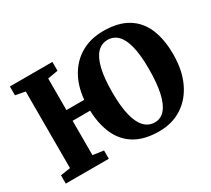

<svg xmlns="http://www.w3.org/2000/svg" viewBox="-143 -1007 1402 1273"><g transform="rotate(-30 558.0 -371.0)"><path d="M749.5 10Q638 10 566.2 -32.8Q494.5 -75.5 458.8 -153.8Q423 -232 419.5 -338H285.5V-75L367.5 -63.5V0H38V-63.5L113.5 -75V-661.5L39 -675.5V-743H364.5V-675.5L285.5 -661.5V-420H421.5Q431.5 -524.5 476.2 -599Q521 -673.5 593.2 -713Q665.5 -752.5 758.5 -752Q873 -752 945.2 -707Q1017.5 -662 1051 -579.5Q1084.5 -497 1084 -384Q1083.5 -264 1041.8 -175.5Q1000 -87 925 -38.5Q850 10 749.5 10ZM754.5 -56Q800.5 -56 832 -93Q863.5 -130 879.5 -202.8Q895.5 -275.5 895.5 -383Q895.5 -490 878.8 -557Q862 -624 830.2 -655.5Q798.5 -687 753.5 -687Q707.5 -687 674.8 -653.2Q642 -619.5 624.8 -549Q607.5 -478.5 607.5 -369.5Q607.5 -262.5 624.5 -193.2Q641.5 -124 674.2 -90Q707 -56 754.5 -56Z"/></g></svg>

Font: Merriweather 24pt Black
Style: Regular
Weight: 900
Designer: Eben Sorkin
Foundry: Eben Sorkin
Version: Version 2.100